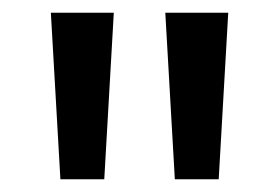

<svg xmlns="http://www.w3.org/2000/svg" viewBox="-20 -709 439 302"><path d="M144 -427 159 -689H60L75 -427ZM324 -427 339 -689H240L255 -427Z"/></svg>

Font: Fira Sans
Style: Regular
Weight: 400
Designer: Carrois Corporate & Edenspiekermann AG
Foundry: Carrois Corporate GbR & Edenspiekermann AG
Version: Version 4.203